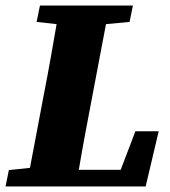

<svg xmlns="http://www.w3.org/2000/svg" viewBox="-29 -672 613 692"><path d="M103 -593 175 -585C161 -504 147 -423 131 -342L79 -67L3 -59L-9 0H496L543 -199H459L406 -60H255C269 -143 285 -227 301 -311L353 -585L438 -593L450 -652H115Z"/></svg>

Font: Source Serif Pro Black
Style: Italic
Weight: 900
Italic angle: -12°
Designer: Frank Grießhammer
Foundry: Adobe Systems Incorporated
Version: Version 3.001;hotconv 1.0.111;makeotfexe 2.5.65597